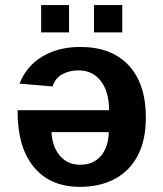

<svg xmlns="http://www.w3.org/2000/svg" viewBox="-20 -722 640 752"><path d="M294.4 -538.1Q417.5 -538.1 484.4 -465.6Q551.3 -393.1 551.3 -261.7Q551.3 -173.8 519.8 -113.3Q488.3 -52.7 430.2 -21.5Q372.1 9.8 292.5 9.8Q176.8 9.8 112.8 -67.4Q48.8 -144.5 48.8 -286.6V-290.5H407.2Q407.2 -362.3 375.2 -404.3Q343.3 -446.3 287.6 -446.3Q251.5 -446.3 223.6 -430.9Q195.8 -415.5 186 -383.3L56.6 -394.5Q83.5 -463.4 146 -500.7Q208.5 -538.1 294.4 -538.1ZM294.4 -76.7Q344.7 -76.7 374.5 -110.6Q404.3 -144.5 406.2 -204.6H181.6Q185.1 -146 215.1 -111.3Q245.1 -76.7 294.4 -76.7ZM348.1 -595.2V-702.1H459V-595.2ZM141.1 -595.2V-702.1H250.5V-595.2Z"/></svg>

Font: Liberation Mono
Style: Bold
Weight: 700
Monospace: yes
Designer: Steve Matteson
Foundry: Ascender Corporation
Version: Version 2.1.5